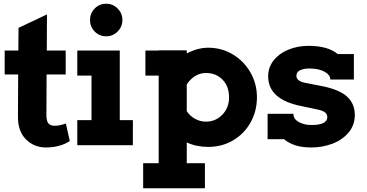

<svg xmlns="http://www.w3.org/2000/svg" viewBox="-20 -776 1961 1026"><path d="M353 -22Q300 12 225 12Q162 12 118.5 -31.5Q75 -75 76 -154L77 -378H5V-506H78L79 -627L231 -699L230 -506H331V-378H229L228 -164Q228 -129 238.5 -116.5Q249 -104 271 -104Q288 -104 303 -107.5Q318 -111 332 -116Z M461 -669Q461 -705 486 -730.5Q511 -756 548 -756Q583 -756 608.5 -730.5Q634 -705 634 -669Q634 -633 608.5 -607.5Q583 -582 548 -582Q511 -582 486 -607.5Q461 -633 461 -669ZM620 -134H690V0H393V-134H469V-372H393V-506H620Z M1353 -256Q1353 -183 1319.5 -122.5Q1286 -62 1226.5 -26.5Q1167 9 1092 9Q1029 9 978 -15V96H1075V230H745V96H828V-372H757V-506H828V-507H978V-491Q1038 -521 1092 -521Q1165 -521 1224.5 -485Q1284 -449 1318.5 -388.5Q1353 -328 1353 -256ZM1204 -255Q1204 -315 1169 -350.5Q1134 -386 1081 -386Q1050 -386 1023.5 -370Q997 -354 978 -325V-182Q994 -157 1021.5 -141.5Q1049 -126 1081 -126Q1132 -126 1168 -163Q1204 -200 1204 -255Z M1876 -162Q1876 -107 1842.5 -67.5Q1809 -28 1756 -8Q1703 12 1645 12Q1593 12 1558 0.5Q1523 -11 1498 -32H1410V-168H1548Q1548 -140 1576.5 -124Q1605 -108 1645 -108Q1688 -108 1708.5 -119Q1729 -130 1729 -149Q1729 -164 1719 -173.5Q1709 -183 1685 -189L1591 -209Q1413 -244 1413 -368Q1413 -416 1442 -453Q1471 -490 1520.5 -510.5Q1570 -531 1629 -531Q1732 -531 1785 -487H1871V-351H1745Q1745 -376 1714 -393Q1683 -410 1631 -410Q1605 -410 1584.5 -401Q1564 -392 1564 -371Q1564 -343 1608 -334L1700 -316Q1795 -297 1835.5 -259Q1876 -221 1876 -162Z"/></svg>

Font: Arvo
Style: Bold
Weight: 700
Designer: Anton Koovit (Cyrillic Expansion: Cyreal)
Foundry: Anton Koovit, Yassin Baggar
Version: Version 3.000